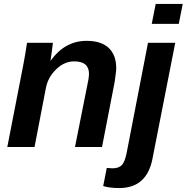

<svg xmlns="http://www.w3.org/2000/svg" viewBox="-20 -745 946 973"><path d="M497 0H360L418 -291Q431 -349 431 -371Q431 -434 356 -434Q306 -434 265 -394Q222 -353 212 -296L155 0H17L98 -416Q108 -468 117 -528H248Q248 -527 247.5 -522.5Q247 -518 245.5 -507.5Q244 -497 243 -487L236 -438H237Q309 -538 419 -538Q493 -538 531 -502Q569 -466 569 -399Q569 -384 565 -360Q562 -332 559 -319ZM886 -624H749L769 -725H906ZM584 208Q536 208 503 198L521 106L549 108Q582 108 597.5 91.5Q613 75 622 29L730 -528H868L752 63Q722 208 584 208Z"/></svg>

Font: Libra Sans
Style: Bold Italic
Weight: 700
Italic angle: -12°
Foundry: Context Ltd
Version: Version 1.002